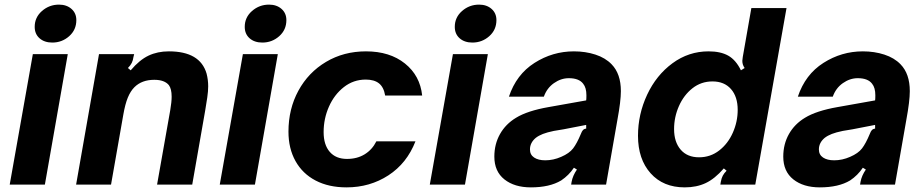

<svg xmlns="http://www.w3.org/2000/svg" viewBox="-20 -798 3992 830"><path d="M174 0H22L122 -564H273ZM130 -682Q130 -723 161.5 -750.5Q193 -778 235 -778Q268 -778 289 -759.5Q310 -741 310 -711Q310 -669 279 -641.5Q248 -614 206 -614Q172 -614 151 -632.5Q130 -651 130 -682Z M309 0 408 -564H560L557 -552Q555 -537 549.5 -526Q544 -515 533 -504L545 -494Q583 -539 622 -557.5Q661 -576 710 -576Q845 -576 873 -480Q880 -453 880 -425Q880 -404 876 -376.5Q872 -349 867 -320L811 0H659L716 -322Q722 -357 722 -380Q722 -414 710 -430Q691 -453 647 -453Q593 -453 561 -421Q544 -404 532.5 -376Q521 -348 513 -302L460 0Z M1082 0H930L1030 -564H1181ZM1038 -682Q1038 -723 1069.5 -750.5Q1101 -778 1143 -778Q1176 -778 1197 -759.5Q1218 -741 1218 -711Q1218 -669 1187 -641.5Q1156 -614 1114 -614Q1080 -614 1059 -632.5Q1038 -651 1038 -682Z M1227 -229Q1227 -327 1270 -406Q1313 -485 1389.5 -530.5Q1466 -576 1562 -576Q1665 -576 1730.5 -523.5Q1796 -471 1805 -385H1645Q1639 -421 1618.5 -437.5Q1598 -454 1561 -454Q1508 -454 1466.5 -421.5Q1425 -389 1402 -337Q1379 -285 1379 -227Q1379 -172 1405.5 -141.5Q1432 -111 1480 -111Q1524 -111 1556.5 -131Q1589 -151 1607 -187H1776Q1739 -92 1659 -40Q1579 12 1478 12Q1401 12 1344.5 -17.5Q1288 -47 1257.5 -101.5Q1227 -156 1227 -229Z M1990 0H1838L1938 -564H2089ZM1946 -682Q1946 -723 1977.5 -750.5Q2009 -778 2051 -778Q2084 -778 2105 -759.5Q2126 -741 2126 -711Q2126 -669 2095 -641.5Q2064 -614 2022 -614Q1988 -614 1967 -632.5Q1946 -651 1946 -682Z M2117 -121Q2117 -175 2141.5 -218.5Q2166 -262 2211 -289Q2260 -319 2351 -335L2514 -364Q2515 -371 2515 -386Q2515 -419 2501 -436Q2483 -460 2439 -460Q2405 -460 2374.5 -438.5Q2344 -417 2331 -380H2180Q2212 -476 2290.5 -526Q2369 -576 2461 -576Q2511 -576 2554 -562Q2597 -548 2624 -520Q2664 -479 2664 -404Q2664 -361 2649 -280L2600 0H2449L2451 -12Q2456 -39 2474 -65L2461 -73Q2439 -40 2406 -18Q2356 12 2275 12Q2204 12 2160.5 -22.5Q2117 -57 2117 -121ZM2406 -120Q2441 -135 2457.5 -156.5Q2474 -178 2491 -219Q2495 -230 2500 -235.5Q2505 -241 2514 -242V-258L2416 -239L2374 -232Q2345 -226 2327 -219Q2309 -212 2296 -202Q2271 -181 2271 -152Q2271 -129 2289 -117Q2307 -105 2337 -105Q2372 -105 2406 -120Z M2738 -211Q2738 -304 2777.5 -388.5Q2817 -473 2887 -524.5Q2957 -576 3043 -576Q3095 -576 3128 -557.5Q3161 -539 3183 -494L3199 -504Q3189 -518 3189 -535Q3189 -538 3191 -552L3228 -763H3380L3245 0H3094L3096 -12Q3099 -28 3104.5 -38.5Q3110 -49 3121 -60L3109 -70Q3070 -25 3030.5 -6.5Q2991 12 2940 12Q2847 12 2792.5 -49Q2738 -110 2738 -211ZM3169 -323Q3169 -380 3140 -413Q3111 -446 3060 -446Q3011 -446 2973.5 -416.5Q2936 -387 2915 -339.5Q2894 -292 2894 -240Q2894 -184 2922.5 -151Q2951 -118 3002 -118Q3051 -118 3089 -147.5Q3127 -177 3148 -224.5Q3169 -272 3169 -323Z M3366 -121Q3366 -175 3390.5 -218.5Q3415 -262 3460 -289Q3509 -319 3600 -335L3763 -364Q3764 -371 3764 -386Q3764 -419 3750 -436Q3732 -460 3688 -460Q3654 -460 3623.5 -438.5Q3593 -417 3580 -380H3429Q3461 -476 3539.5 -526Q3618 -576 3710 -576Q3760 -576 3803 -562Q3846 -548 3873 -520Q3913 -479 3913 -404Q3913 -361 3898 -280L3849 0H3698L3700 -12Q3705 -39 3723 -65L3710 -73Q3688 -40 3655 -18Q3605 12 3524 12Q3453 12 3409.5 -22.5Q3366 -57 3366 -121ZM3655 -120Q3690 -135 3706.5 -156.5Q3723 -178 3740 -219Q3744 -230 3749 -235.5Q3754 -241 3763 -242V-258L3665 -239L3623 -232Q3594 -226 3576 -219Q3558 -212 3545 -202Q3520 -181 3520 -152Q3520 -129 3538 -117Q3556 -105 3586 -105Q3621 -105 3655 -120Z"/></svg>

Font: Open Sauce Sans ExBold Italic
Style: Regular
Weight: 800
Italic angle: -10°
Designer: Alfredo Marco Pradil
Foundry: Creative Sauce Fz LLC
Version: Version 1.477